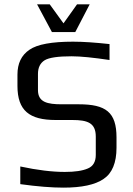

<svg xmlns="http://www.w3.org/2000/svg" viewBox="-20 -850 609 880"><path d="M341 -372H263C198 -372 154 -381 154 -437V-511C154 -540 164 -561 185 -574C205 -586 246 -592 308 -592C350 -592 408 -586 482 -575V-648C417 -655 362 -659 315 -659C218 -659 151 -647 115 -622C78 -597 60 -559 60 -508V-456C60 -343 115 -300 235 -300H311C381 -300 419 -287 419 -224V-140C419 -109 407 -88 383 -78C358 -67 323 -62 277 -62C220 -62 152 -70 73 -87V-6C152 5 218 10 271 10C354 10 416 -3 455 -30C494 -56 514 -104 514 -173V-220C514 -336 465 -372 341 -372ZM218 -703H325L391 -830H333L271 -743L208 -830H150Z"/></svg>

Font: Gamestation Text
Style: Bold
Weight: 400
Designer: Jonas Hecksher
Foundry: Jonas Hecksher, Playtypeª, e-types AS
Version: Version 1.003